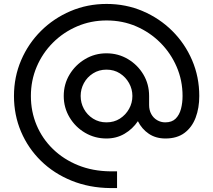

<svg xmlns="http://www.w3.org/2000/svg" viewBox="-20 -738 1084 976"><path d="M541 218Q434 217 344 180.5Q254 144 188.5 80Q123 16 87 -68.5Q51 -153 51 -250Q51 -347 87.5 -432Q124 -517 188.5 -581Q253 -645 338.5 -681.5Q424 -718 522 -718Q620 -718 705.5 -681.5Q791 -645 855.5 -581Q920 -517 956.5 -432Q993 -347 993 -250Q993 -189 974.5 -140Q956 -91 918 -62.5Q880 -34 821 -34Q772 -34 736.5 -58Q701 -82 681 -122Q654 -82 613 -58Q572 -34 521 -34Q462 -34 412.5 -63Q363 -92 333.5 -141.5Q304 -191 304 -250Q304 -310 333.5 -359Q363 -408 412.5 -437.5Q462 -467 521 -467Q581 -467 630.5 -437.5Q680 -408 709 -359Q738 -310 738 -250V-204Q738 -178 749 -158Q760 -138 779 -127Q798 -116 820 -116Q854 -116 873 -135Q892 -154 900 -184.5Q908 -215 908 -250Q908 -329 878 -398.5Q848 -468 795 -521Q742 -574 672.5 -604Q603 -634 522 -634Q442 -634 372 -604Q302 -574 249 -521Q196 -468 166.5 -398.5Q137 -329 137 -250Q137 -171 166 -102Q195 -33 249 19.5Q303 72 377 102Q451 132 541 133H575V218ZM521 -116Q560 -116 589.5 -135Q619 -154 636 -184.5Q653 -215 653 -250Q653 -285 636 -315.5Q619 -346 589.5 -365Q560 -384 521 -384Q483 -384 453 -365Q423 -346 406.5 -315.5Q390 -285 390 -250Q390 -215 406.5 -184.5Q423 -154 453 -135Q483 -116 521 -116Z"/></svg>

Font: MuseoModerno Thin
Style: Regular
Weight: 400
Version: Version 1.003